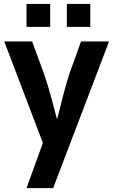

<svg xmlns="http://www.w3.org/2000/svg" viewBox="-20 -737 581 986"><path d="M237.8 -716.8V-599.1H116.2V-716.8ZM443.8 -716.8V-599.1H323.2V-716.8ZM200.2 -2.9 2 -523.9H145L204.1 -362.8Q226.1 -302.7 259.8 -173.8L272.9 -124L288.1 -182.1Q316.9 -301.3 338.9 -365.2L396 -523.9H540L252.9 229H116.2Z"/></svg>

Font: Sarala
Style: Bold
Weight: 700
Designer: Andres Torresi
Foundry: Huerta Tipografica
Version: Version 1.004;PS 001.003;hotconv 1.0.70;makeotf.lib2.5.58329